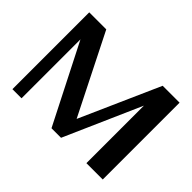

<svg xmlns="http://www.w3.org/2000/svg" viewBox="-134 -968 1237 1237"><g transform="rotate(45 484.5 -350.0)"><path d="M896 -700V0H747V-524L516 0H429L156 -537V0H73V-700H228L501 -157L742 -700Z"/></g></svg>

Font: Fahkwang SemiBold
Style: Regular
Weight: 600
Designer: Suppakit Chalermlarp | Katatrad Co.,Ltd.
Foundry: Cadson Demak Co.,Ltd.
Version: Version 1.000; ttfautohint (v1.6)